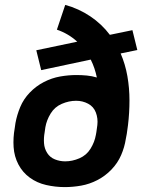

<svg xmlns="http://www.w3.org/2000/svg" viewBox="-20 -755 616 783"><path d="M244 8Q277 8 311 2Q345 -4 377 -20.5Q409 -37 434.5 -63.5Q460 -90 474 -122.5Q488 -155 493 -188L497 -209Q498 -218 499.5 -227Q501 -236 502 -245Q508 -295 508 -345.5Q508 -396 499.5 -444.5Q491 -493 472 -537L540 -551L520 -632L428 -613Q395 -657 348 -688.5Q301 -720 246 -735L212 -634Q259 -618 295 -585L128 -550L148 -469L350 -512Q359 -494 365 -476Q371 -458 375 -439Q355 -445 334 -447Q313 -449 292 -449Q259 -449 225 -443Q191 -437 159 -420.5Q127 -404 101.5 -377.5Q76 -351 62.5 -318.5Q49 -286 43 -253L40 -232Q33 -193 35.5 -155Q38 -117 55 -84.5Q72 -52 101.5 -30.5Q131 -9 168.5 -0.5Q206 8 244 8ZM246 -97Q224 -97 204 -105Q184 -113 172.5 -131Q161 -149 159.5 -171Q158 -193 162 -215L165 -236Q170 -265 186.5 -292Q203 -319 232 -331.5Q261 -344 290 -344H291Q317 -344 339.5 -332Q362 -320 371 -296Q380 -272 377 -245Q375 -231 373 -216L371 -205Q366 -176 349.5 -149Q333 -122 304 -109.5Q275 -97 246 -97Z"/></svg>

Font: Iosevka Sparkle Oblique
Style: Bold
Weight: 700
Italic angle: -9°
Designer: Belleve Invis
Foundry: Belleve Invis
Version: Version 4.5.0; ttfautohint (v1.8.3)